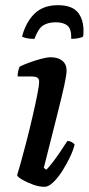

<svg xmlns="http://www.w3.org/2000/svg" viewBox="-20 -721 342 741"><path d="M152 0Q131 0 107.5 -8.5Q84 -17 66 -27.5Q48 -38 46 -45Q50 -57 60 -92.5Q70 -128 82 -174.5Q94 -221 105 -268.5Q116 -316 123.5 -353.5Q131 -391 131 -406Q131 -418 123 -422Q115 -426 101 -426H48Q48 -437 50.5 -447.5Q53 -458 56 -464Q70 -471 93 -479.5Q116 -488 139 -494Q162 -500 175 -500Q204 -500 220.5 -486.5Q237 -473 237 -449Q237 -432 228 -391Q219 -350 199.5 -273Q180 -196 149 -73L159 -66Q169 -76 184 -95.5Q199 -115 214 -137.5Q229 -160 240 -177Q249 -177 257 -172.5Q265 -168 268 -163Q263 -142 250 -114.5Q237 -87 220 -60.5Q203 -34 185 -17Q167 0 152 0ZM113 -571Q93 -571 81 -574Q69 -577 65 -580Q80 -636 113.5 -668.5Q147 -701 204 -701Q262 -701 284.5 -668Q307 -635 301 -580Q297 -577 284 -574Q271 -571 255 -571Q256 -610 240 -622.5Q224 -635 195 -635Q165 -635 146 -622.5Q127 -610 113 -571Z"/></svg>

Font: Texturina SemiBold
Style: Italic
Weight: 600
Italic angle: -11°
Designer: Guillermo Torres Carreño
Foundry: Omnibus-Type
Version: Version 1.002; ttfautohint (v1.8.3)